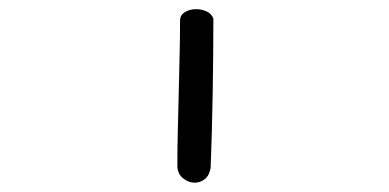

<svg xmlns="http://www.w3.org/2000/svg" viewBox="-20 -682 845 417"><path d="M365.2 -327.1Q365.2 -359.4 366.2 -398.9Q367.2 -438.5 368.2 -480.5Q369.1 -522.5 370.1 -563Q371.1 -603.5 371.1 -637.7Q371.1 -649.4 381.8 -655.8Q392.6 -662.1 406.2 -662.1Q418 -662.1 428.7 -657.2Q439.5 -652.3 443.4 -641.6Q443.4 -562.5 441.9 -477.1Q440.4 -391.6 437.5 -317.4Q434.6 -300.8 424.8 -293Q415 -285.2 402.3 -285.2Q389.6 -285.2 377.4 -294.9Q365.2 -304.7 365.2 -322.3Z"/></svg>

Font: Gamja Flower
Style: Regular
Weight: 400
Designer: YoonDesign Inc.
Foundry: YoonDesign Inc.
Version: Version 3.00;build 20171102